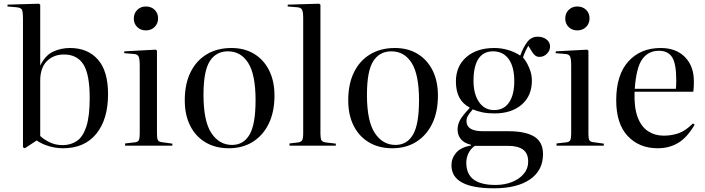

<svg xmlns="http://www.w3.org/2000/svg" viewBox="-20 -786 3806 1036"><path d="M114 14 104 9V-685Q104 -717 99.5 -731Q95 -745 67 -747L20 -751L21 -761L190 -766L197 -761V-434H198Q225 -488 267 -507.5Q309 -527 358 -527Q453 -527 508 -465Q563 -403 563 -278Q563 -142 499.5 -64Q436 14 320 14Q282 14 243.5 2.5Q205 -9 178 -28ZM318 -3Q362 -3 395 -25.5Q428 -48 446 -103.5Q464 -159 464 -257Q464 -385 430 -438.5Q396 -492 325 -492Q269 -492 233 -456Q197 -420 197 -351V-52Q219 -32 249.5 -17.5Q280 -3 318 -3Z M767 -622Q739 -622 720.5 -640Q702 -658 702 -686Q702 -714 720.5 -732.5Q739 -751 767 -751Q796 -751 814.5 -733Q833 -715 833 -687Q833 -659 814.5 -640.5Q796 -622 767 -622ZM655 0V-12L708 -18Q725 -20 729.5 -30.5Q734 -41 734 -66V-433Q734 -468 728 -481Q722 -494 700 -495L650 -499L651 -509L820 -518L827 -513V-62Q827 -39 832 -30Q837 -21 852 -19L910 -11V0Z M1215 14Q1143 14 1089.5 -17.5Q1036 -49 1006.5 -107Q977 -165 977 -245Q977 -333 1008 -396Q1039 -459 1095.5 -493Q1152 -527 1229 -527Q1299 -527 1351 -495.5Q1403 -464 1432 -406.5Q1461 -349 1461 -270Q1461 -183 1430.5 -119.5Q1400 -56 1344.5 -21Q1289 14 1215 14ZM1232 -4Q1294 -4 1326.5 -59.5Q1359 -115 1359 -245Q1359 -383 1319.5 -446Q1280 -509 1210 -509Q1146 -509 1112 -456Q1078 -403 1078 -274Q1078 -132 1120.5 -68Q1163 -4 1232 -4Z M1542 0V-12L1585 -17Q1605 -19 1610.5 -29.5Q1616 -40 1616 -68V-688Q1616 -722 1609.5 -734Q1603 -746 1582 -747L1532 -751L1533 -761L1702 -766L1709 -761V-64Q1709 -40 1714.5 -29.5Q1720 -19 1741 -17L1792 -11V0Z M2097 14Q2025 14 1971.5 -17.5Q1918 -49 1888.5 -107Q1859 -165 1859 -245Q1859 -333 1890 -396Q1921 -459 1977.5 -493Q2034 -527 2111 -527Q2181 -527 2233 -495.5Q2285 -464 2314 -406.5Q2343 -349 2343 -270Q2343 -183 2312.5 -119.5Q2282 -56 2226.5 -21Q2171 14 2097 14ZM2114 -4Q2176 -4 2208.5 -59.5Q2241 -115 2241 -245Q2241 -383 2201.5 -446Q2162 -509 2092 -509Q2028 -509 1994 -456Q1960 -403 1960 -274Q1960 -132 2002.5 -68Q2045 -4 2114 -4Z M2645 230Q2416 230 2416 106Q2416 68 2441 38.5Q2466 9 2521 -1V-5Q2485 -13 2467 -35Q2449 -57 2449 -87Q2449 -114 2462.5 -138.5Q2476 -163 2514 -203V-206Q2440 -244 2440 -346Q2440 -429 2496.5 -478Q2553 -527 2647 -527Q2686 -527 2722.5 -516Q2759 -505 2787 -486Q2804 -532 2825.5 -560Q2847 -588 2881 -588Q2910 -588 2929 -573Q2948 -558 2948 -535Q2948 -513 2931 -496Q2914 -479 2891 -479Q2878 -479 2868.5 -486Q2859 -493 2851 -506L2831 -539Q2815 -514 2802 -476Q2821 -454 2835.5 -420Q2850 -386 2850 -351Q2850 -269 2795 -221.5Q2740 -174 2648 -174Q2611 -174 2582.5 -180Q2554 -186 2531 -196Q2512 -174 2504.5 -160.5Q2497 -147 2497 -133Q2497 -78 2585 -78H2723Q2815 -78 2862.5 -49Q2910 -20 2910 46Q2910 133 2840.5 181.5Q2771 230 2645 230ZM2646 -192Q2699 -192 2727 -233.5Q2755 -275 2755 -348Q2755 -425 2725 -467Q2695 -509 2640 -509Q2588 -509 2561.5 -468.5Q2535 -428 2535 -351Q2535 -278 2565 -235Q2595 -192 2646 -192ZM2653 212Q2703 212 2743 196Q2783 180 2806.5 151.5Q2830 123 2830 87Q2830 41 2802 21Q2774 1 2722 1H2542Q2520 16 2508 40.5Q2496 65 2496 91Q2496 153 2535.5 182.5Q2575 212 2653 212Z M3095 -622Q3067 -622 3048.5 -640Q3030 -658 3030 -686Q3030 -714 3048.5 -732.5Q3067 -751 3095 -751Q3124 -751 3142.5 -733Q3161 -715 3161 -687Q3161 -659 3142.5 -640.5Q3124 -622 3095 -622ZM2983 0V-12L3036 -18Q3053 -20 3057.5 -30.5Q3062 -41 3062 -66V-433Q3062 -468 3056 -481Q3050 -494 3028 -495L2978 -499L2979 -509L3148 -518L3155 -513V-62Q3155 -39 3160 -30Q3165 -21 3180 -19L3238 -11V0Z M3529 14Q3429 14 3367 -52Q3305 -118 3305 -245Q3305 -382 3370.5 -454.5Q3436 -527 3545 -527Q3628 -527 3676 -478Q3724 -429 3724 -348Q3724 -332 3723.5 -318.5Q3723 -305 3721 -291H3404Q3401 -206 3420.5 -154Q3440 -102 3477 -78Q3514 -54 3561 -54Q3604 -54 3641.5 -67Q3679 -80 3719 -120L3728 -113Q3688 -44 3639.5 -15Q3591 14 3529 14ZM3405 -307H3627Q3628 -316 3628.5 -327.5Q3629 -339 3629 -352Q3629 -443 3606.5 -477.5Q3584 -512 3536 -512Q3478 -512 3445.5 -466.5Q3413 -421 3405 -307Z"/></svg>

Font: Display Regular
Style: Regular
Weight: 400
Designer: Latin by Veronika Burian and Jose Scaglione. Greek by Irene Vlachou. Cyrillic by Vera Evstafieva.
Foundry: TypeTogether
Version: Version 3.002